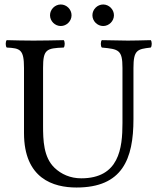

<svg xmlns="http://www.w3.org/2000/svg" viewBox="-20 -826 701 856"><path d="M392 -758C392 -732 414 -710 440 -710C466 -710 488 -732 488 -758C488 -784 466 -806 440 -806C414 -806 392 -784 392 -758ZM203 -758C203 -732 225 -710 251 -710C277 -710 299 -732 299 -758C299 -784 277 -806 251 -806C225 -806 203 -784 203 -758ZM172 -523C172 -606 187 -611 264 -614C270 -620 270 -641 264 -647C217 -646 168.4 -645 129 -645C90 -645 49 -646 10 -647C4 -641 4 -620 10 -614C70 -611 87 -606 87 -523V-233C87 -29 218.5 10 321 10C526 10 575 -117 575 -295V-523C575 -603.3 592 -607 652 -614C658 -620 658 -641 652 -647C614 -646 573.2 -645 550 -645C528.5 -645 480 -646 434 -647C428 -641 428 -620 434 -614C509 -607 526 -604 526 -523V-277C526 -165 511 -31 342 -31C294 -31 253.1 -49.1 223 -78C174 -125 172 -201 172 -266Z"/></svg>

Font: Libertinus Serif
Style: Regular
Weight: 400
Designer: Philipp H. Poll
Foundry: Khaled Hosny
Version: Version 6.2